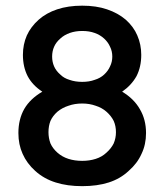

<svg xmlns="http://www.w3.org/2000/svg" viewBox="-20 -633 570 667"><path d="M265.6 13.7Q317.4 13.7 357.4 1Q397.5 -11.7 426.8 -39.1Q457 -65.4 471.7 -98.6Q487.3 -130.9 487.3 -170.9Q487.3 -217.8 465.8 -253.9Q445.3 -290 404.3 -314.5Q436.5 -336.9 454.1 -368.2Q470.7 -400.4 470.7 -442.4Q470.7 -478.5 457 -509.8Q444.3 -540 417 -564.5Q389.6 -587.9 351.6 -600.6Q314.5 -613.3 265.6 -613.3Q216.8 -613.3 178.7 -600.6Q140.6 -587.9 114.3 -564.5Q86.9 -540 73.2 -509.8Q59.6 -478.5 59.6 -442.4Q59.6 -400.4 76.2 -368.2Q92.8 -336.9 127 -314.5Q85 -290 64.5 -254.9Q43.9 -218.8 43.9 -170.9Q43.9 -130.9 58.6 -98.6Q73.2 -65.4 102.5 -39.1Q132.8 -11.7 173.8 1Q213.9 13.7 265.6 13.7ZM382.8 -173.8Q382.8 -153.3 375 -134.8Q366.2 -117.2 349.6 -102.5Q334 -87.9 312.5 -81.1Q291 -74.2 265.6 -74.2Q239.3 -74.2 217.8 -81.1Q196.3 -87.9 179.7 -102.5Q163.1 -117.2 155.3 -134.8Q148.4 -153.3 148.4 -173.8Q148.4 -195.3 155.3 -212.9Q163.1 -230.5 179.7 -245.1Q196.3 -258.8 217.8 -265.6Q239.3 -273.4 265.6 -273.4Q291 -273.4 312.5 -265.6Q334 -258.8 349.6 -245.1Q366.2 -230.5 375 -212.9Q382.8 -195.3 382.8 -173.8ZM265.6 -348.6Q241.2 -348.6 221.7 -355.5Q202.1 -361.3 189.5 -374Q174.8 -386.7 168 -402.3Q161.1 -418 161.1 -436.5Q161.1 -455.1 168 -470.7Q174.8 -486.3 189.5 -499Q203.1 -511.7 222.7 -518.6Q242.2 -525.4 265.6 -525.4Q290 -525.4 308.6 -518.6Q328.1 -511.7 341.8 -499Q355.5 -486.3 362.3 -470.7Q370.1 -455.1 370.1 -436.5Q370.1 -418 362.3 -402.3Q355.5 -386.7 341.8 -374Q328.1 -361.3 308.6 -355.5Q290 -348.6 265.6 -348.6Z"/></svg>

Font: TextaAlt
Style: Bold
Weight: 400
Designer: Daniel Hernandez & Miguel Hernandez
Version: Version 1.005;com.myfonts.easy.latinotype.texta.alt-bold.wfk